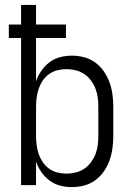

<svg xmlns="http://www.w3.org/2000/svg" viewBox="-20 -755 540 783"><path d="M273 8Q249 8 225.5 2Q202 -4 182.5 -18.5Q163 -33 149 -53Q135 -73 127 -96V0H66V-600H16V-655H66V-735H127V-655H249V-600H127V-424Q135 -447 149 -467Q163 -487 182.5 -501.5Q202 -516 225.5 -522Q249 -528 273 -528Q299 -528 323.5 -521.5Q348 -515 368.5 -500Q389 -485 403.5 -464Q418 -443 426.5 -419.5Q435 -396 438.5 -370.5Q442 -345 442 -320V-200Q442 -175 438.5 -149.5Q435 -124 426.5 -100.5Q418 -77 403.5 -56Q389 -35 368.5 -20Q348 -5 323.5 1.5Q299 8 273 8ZM251 -47Q270 -47 288.5 -51.5Q307 -56 323 -66.5Q339 -77 350.5 -92.5Q362 -108 369 -125.5Q376 -143 378.5 -162Q381 -181 381 -200V-320Q381 -339 378.5 -358Q376 -377 369 -394.5Q362 -412 350.5 -427.5Q339 -443 323 -453.5Q307 -464 288.5 -468.5Q270 -473 251 -473Q232 -473 214 -468.5Q196 -464 180.5 -453Q165 -442 154.5 -426.5Q144 -411 138 -393.5Q132 -376 129.5 -357.5Q127 -339 127 -320V-200Q127 -181 129.5 -162.5Q132 -144 138 -126.5Q144 -109 154.5 -93.5Q165 -78 180.5 -67Q196 -56 214 -51.5Q232 -47 251 -47Z"/></svg>

Font: Iosevka SS04 Light
Style: Regular
Weight: 300
Monospace: yes
Designer: Belleve Invis
Foundry: Belleve Invis
Version: Version 19.0.0; ttfautohint (v1.8.4)